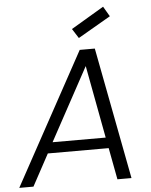

<svg xmlns="http://www.w3.org/2000/svg" viewBox="-78 -953 790 1002"><g transform="rotate(-5 317.0 -452.0)"><path d="M496.1 0 464.8 -166H146L56.2 0H-18.1L358.9 -689.9H438L569.8 0ZM454.1 -222.2 382.8 -603 175.8 -222.2ZM500 -903.8 530.8 -851.1 359.9 -752 328.1 -801.8Z"/></g></svg>

Font: SVN-Poppins Light
Style: Italic
Weight: 300
Italic angle: -10°
Designer: Ninad Kale (Devanagari), Jonny Pinhorn (Latin)
Foundry: Indian Type Foundry
Version: Version 3.002 2017